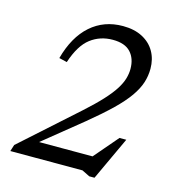

<svg xmlns="http://www.w3.org/2000/svg" viewBox="-107 -780 797 887"><g transform="rotate(15 292.0 -336.5)"><path d="M164 -464.5 126 -473.5Q155 -580.5 218.5 -636.5Q282 -692.5 372.5 -692.5Q427.5 -692.5 466.2 -672Q505 -651.5 525.2 -616Q545.5 -580.5 545.5 -534.5Q545.5 -500 535 -467.5Q524.5 -435 499.5 -399.2Q474.5 -363.5 430.8 -321Q387 -278.5 320 -223.5L77.5 -27L106.5 -74.5H420L385 -66.5L490 -189H522.5L426 18.5H401L363.5 0H18.5L28.5 -31.5L293 -268.5Q343 -313.5 375 -348.2Q407 -383 424.8 -411Q442.5 -439 449.5 -463Q456.5 -487 456.5 -509.5Q456.5 -559.5 429 -589.2Q401.5 -619 343.5 -619Q283 -619 237.5 -584.2Q192 -549.5 164 -464.5Z"/></g></svg>

Font: Newsreader
Style: Italic
Weight: 400
Italic angle: -17°
Designer: Hugues Gentile
Foundry: Production Type
Version: Version 1.003